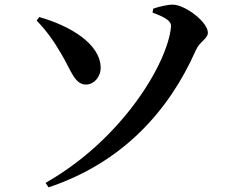

<svg xmlns="http://www.w3.org/2000/svg" viewBox="-20 -760 1040 822"><path d="M188 42C500 -62 701 -280 818 -544C834 -582 870 -594 870 -620C870 -665 776 -737 723 -740C697 -741 660 -731 636 -723L633 -706C696 -683 715 -667 712 -644C697 -489 504 -164 175 23ZM137 -672C178 -629 209 -587 242 -530C284 -460 299 -398 348 -398C382 -398 411 -430 411 -470C410 -573 279 -650 148 -687Z"/></svg>

Font: Noto Serif CJK KR
Style: Bold
Weight: 700
Designer: Ryoko NISHIZUKA 西塚涼子 (kana & ideographs); Frank Grießhammer (Latin, Greek & Cyrillic); Wenlong ZHANG 张文龙 (bopomofo); San
Foundry: Adobe
Version: Version 2.001;hotconv 1.1.0;makeotfexe 2.6.0